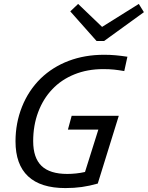

<svg xmlns="http://www.w3.org/2000/svg" viewBox="-20 -943 753 978"><path d="M629 -654 613 -581Q584 -586 560.5 -588.5Q537 -591 506 -591Q425 -591 358.5 -564Q292 -537 246 -488Q200 -440 174.5 -372Q149 -304 149 -224Q149 -139 191.5 -98Q234 -57 323 -57Q344 -57 367.5 -59.5Q391 -62 413 -67L481 -283H326L345 -353H585L478 -8Q436 4 397 9.5Q358 15 313 15Q187 15 123 -45Q59 -105 59 -223Q59 -316 92 -399Q125 -482 187 -543Q248 -602 330 -633Q412 -664 510 -664Q541 -664 568.5 -661.5Q596 -659 629 -654ZM472 -734 338 -885 378 -923 500 -806 687 -923 713 -881 510 -734Z"/></svg>

Font: Intel One Mono
Style: Italic
Weight: 400
Italic angle: -16°
Monospace: yes
Designer: Fred Shallcrass
Foundry: Frere-Jones Type LLC
Version: Version 1.400;hotconv 1.1.0;makeotfexe 2.6.0;FJTRelease1.4